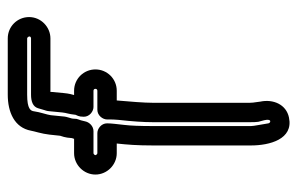

<svg xmlns="http://www.w3.org/2000/svg" viewBox="-156 -570 767 495"><g transform="rotate(-90 227.5 -322.5)"><path d="M381 -630C381 -628 379 -626 376 -626H231C213 -626 200 -621 196 -608L191 -591C189 -586 188 -579 188 -576L185 -545C184 -535 181 -530 179 -511C178 -508 174 -504 174 -490C174 -475 188 -465 199 -465H241C244 -465 246 -463 246 -460C246 -457 244 -455 241 -455H192C177 -455 167 -441 167 -430V-428C167 -419 167 -410 166 -401C162 -365 160 -336 160 -312V-62C160 -53 160 -47 161 -40L165 -25C170 -4 158 -8 157 -14C154 -34 150 -51 150 -59V-312C150 -345 151 -370 153 -386C155 -405 157 -419 157 -430C157 -445 143 -455 132 -455H80C78 -455 75 -458 75 -460C75 -462 78 -465 80 -465H137C150 -465 160 -476 162 -486C166 -506 169 -503 169 -516C169 -524 174 -530 175 -545L178 -575C179 -584 186 -603 188 -618C189 -627 194 -636 231 -636H376C378 -636 381 -633 381 -630ZM100 -312V-59C100 -11 116 51 172 39C206 32 220 -2 213 -35L211 -50C211 -50 210 -55 210 -62V-312C210 -334 213 -371 216 -405H241C272 -405 296 -430 296 -460C296 -490 272 -515 241 -515H230C231 -518 234 -529 235 -541L238 -573V-576H376C405 -576 431 -600 431 -631C431 -661 407 -686 376 -686H231C186 -686 146 -669 138 -626C137 -619 130 -598 128 -579L125 -551C124 -547 120 -539 119 -521C119 -520 118 -518 117 -515H80C50 -515 25 -490 25 -460C25 -430 50 -405 80 -405H105C102 -377 100 -353 100 -312Z"/></g></svg>

Font: Squarish
Style: Fog
Weight: 400
Foundry: Cannot Into Space Fonts
Version: Version 0.272